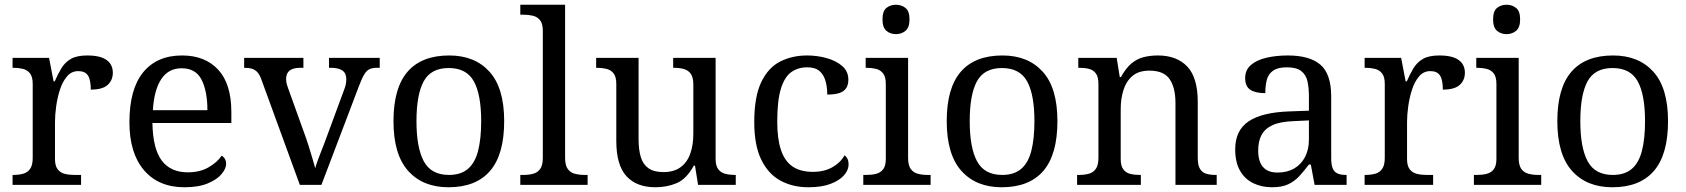

<svg xmlns="http://www.w3.org/2000/svg" viewBox="-20 -780 7112 810"><path d="M33 0V-42H36Q59 -42 77.5 -47Q96 -52 107 -67.5Q118 -83 118 -114V-426Q118 -456 106.5 -470.5Q95 -485 76.5 -489.5Q58 -494 36 -494H33V-536H187L206 -437H211Q224 -467 239 -492Q254 -517 279 -531.5Q304 -546 348 -546Q403 -546 429.5 -527Q456 -508 456 -473Q456 -442 434.5 -422Q413 -402 363 -402Q363 -443 351 -461.5Q339 -480 310 -480Q282 -480 263 -458Q244 -436 233 -402Q222 -368 217 -331.5Q212 -295 212 -266V-109Q212 -80 223.5 -65.5Q235 -51 253.5 -46.5Q272 -42 294 -42H322V0Z M758 10Q649 10 587.5 -62Q526 -134 526 -264Q526 -404 584 -475Q642 -546 748 -546Q845 -546 900.5 -486Q956 -426 956 -307V-261H623Q625 -152 662.5 -102.5Q700 -53 772 -53Q824 -53 860.5 -74.5Q897 -96 915 -123Q922 -120 928 -111Q934 -102 934 -89Q934 -69 915 -46Q896 -23 857 -6.5Q818 10 758 10ZM855 -315Q855 -395 830.5 -443.5Q806 -492 746 -492Q691 -492 660.5 -446.5Q630 -401 625 -315Z M1084 -441Q1077 -462 1067.5 -473.5Q1058 -485 1044.5 -489.5Q1031 -494 1010 -494V-536H1260V-494H1247Q1217 -494 1202 -482.5Q1187 -471 1187 -446Q1187 -438 1189 -429Q1191 -420 1195 -409L1263 -220Q1272 -196 1281 -167.5Q1290 -139 1297.5 -113.5Q1305 -88 1310 -70Q1315 -91 1331 -131Q1347 -171 1360 -207L1432 -402Q1437 -414 1439 -425.5Q1441 -437 1441 -445Q1441 -471 1424.5 -482.5Q1408 -494 1375 -494H1368V-536H1582V-494H1570Q1551 -494 1538.5 -488Q1526 -482 1516 -465Q1506 -448 1494 -416L1336 0H1245Z M1872 10Q1764 10 1702 -59Q1640 -128 1640 -269Q1640 -409 1699.5 -477.5Q1759 -546 1875 -546Q1983 -546 2045 -477.5Q2107 -409 2107 -269Q2107 -128 2047.5 -59Q1988 10 1872 10ZM1874 -42Q1924 -42 1954 -67.5Q1984 -93 1997 -144Q2010 -195 2010 -269Q2010 -381 1979 -437Q1948 -493 1873 -493Q1798 -493 1767.5 -437Q1737 -381 1737 -269Q1737 -157 1768 -99.5Q1799 -42 1874 -42Z M2175 0V-42H2188Q2211 -42 2229.5 -47Q2248 -52 2259 -67.5Q2270 -83 2270 -114V-650Q2270 -680 2258.5 -694.5Q2247 -709 2228.5 -713.5Q2210 -718 2188 -718H2175V-760H2364V-114Q2364 -83 2375 -67.5Q2386 -52 2405 -47Q2424 -42 2446 -42H2459V0Z M2745 10Q2666 10 2623 -36.5Q2580 -83 2580 -186V-426Q2580 -456 2568.5 -470.5Q2557 -485 2538.5 -489.5Q2520 -494 2498 -494H2495V-536H2674V-191Q2674 -148 2683.5 -117Q2693 -86 2716 -70Q2739 -54 2779 -54Q2823 -54 2851 -74.5Q2879 -95 2892 -131.5Q2905 -168 2905 -216V-422Q2905 -454 2894 -469Q2883 -484 2864.5 -489Q2846 -494 2823 -494H2820V-536H2999V-109Q2999 -80 3010.5 -65.5Q3022 -51 3040.5 -46.5Q3059 -42 3081 -42H3084V0H2925L2912 -81H2907Q2876 -25 2835 -7.5Q2794 10 2745 10Z M3390 10Q3324 10 3272.5 -18Q3221 -46 3191.5 -106.5Q3162 -167 3162 -265Q3162 -372 3191.5 -433.5Q3221 -495 3271.5 -520.5Q3322 -546 3385 -546Q3427 -546 3467 -535Q3507 -524 3533 -501.5Q3559 -479 3559 -444Q3559 -421 3549 -407Q3539 -393 3519.5 -387Q3500 -381 3470 -381Q3470 -413 3462.5 -439Q3455 -465 3437 -480.5Q3419 -496 3385 -496Q3347 -496 3318.5 -476Q3290 -456 3274.5 -406Q3259 -356 3259 -266Q3259 -195 3274.5 -148Q3290 -101 3323 -78Q3356 -55 3410 -55Q3457 -55 3491.5 -74.5Q3526 -94 3543 -125Q3551 -119 3555.5 -109.5Q3560 -100 3560 -86Q3560 -63 3541 -41Q3522 -19 3484.5 -4.5Q3447 10 3390 10Z M3622 0V-42H3635Q3657 -42 3675.5 -46.5Q3694 -51 3705.5 -65.5Q3717 -80 3717 -109V-426Q3717 -456 3705.5 -470.5Q3694 -485 3675.5 -489.5Q3657 -494 3635 -494H3632V-536H3811V-114Q3811 -83 3822 -67.5Q3833 -52 3852 -47Q3871 -42 3893 -42H3906V0ZM3760 -636Q3736 -636 3719.5 -650Q3703 -664 3703 -698Q3703 -733 3719.5 -746.5Q3736 -760 3760 -760Q3783 -760 3800 -746.5Q3817 -733 3817 -698Q3817 -664 3800 -650Q3783 -636 3760 -636Z M4206 10Q4098 10 4036 -59Q3974 -128 3974 -269Q3974 -409 4033.5 -477.5Q4093 -546 4209 -546Q4317 -546 4379 -477.5Q4441 -409 4441 -269Q4441 -128 4381.5 -59Q4322 10 4206 10ZM4208 -42Q4258 -42 4288 -67.5Q4318 -93 4331 -144Q4344 -195 4344 -269Q4344 -381 4313 -437Q4282 -493 4207 -493Q4132 -493 4101.5 -437Q4071 -381 4071 -269Q4071 -157 4102 -99.5Q4133 -42 4208 -42Z M4524 0V-42H4532Q4555 -42 4573.5 -47Q4592 -52 4603 -67.5Q4614 -83 4614 -114V-426Q4614 -456 4603 -470.5Q4592 -485 4574 -489.5Q4556 -494 4534 -494H4529V-536H4691L4704 -455H4709Q4730 -493 4753.5 -512.5Q4777 -532 4805 -539Q4833 -546 4865 -546Q4944 -546 4988.5 -499.5Q5033 -453 5033 -350V-114Q5033 -83 5042.5 -67.5Q5052 -52 5069 -47Q5086 -42 5108 -42H5113V0H4939V-345Q4939 -410 4914.5 -446Q4890 -482 4829 -482Q4784 -482 4757.5 -459.5Q4731 -437 4719.5 -400Q4708 -363 4708 -320V-109Q4708 -80 4719 -65.5Q4730 -51 4748 -46.5Q4766 -42 4788 -42H4793V0Z M5346 10Q5302 10 5266.5 -7.5Q5231 -25 5211 -60.5Q5191 -96 5191 -150Q5191 -230 5247.5 -268Q5304 -306 5419 -310L5502 -313V-373Q5502 -409 5496 -436.5Q5490 -464 5470 -480Q5450 -496 5409 -496Q5371 -496 5351 -482Q5331 -468 5324.5 -443.5Q5318 -419 5318 -387Q5276 -387 5254.5 -401.5Q5233 -416 5233 -450Q5233 -485 5257.5 -506Q5282 -527 5323 -536.5Q5364 -546 5413 -546Q5505 -546 5550.5 -507Q5596 -468 5596 -373V-114Q5596 -86 5602 -70.5Q5608 -55 5622 -48.5Q5636 -42 5658 -42H5661V0H5526L5510 -86H5502Q5481 -58 5461 -36.5Q5441 -15 5414.5 -2.5Q5388 10 5346 10ZM5369 -52Q5410 -52 5439.5 -69Q5469 -86 5485.5 -117.5Q5502 -149 5502 -191V-272L5438 -269Q5381 -267 5348.5 -252Q5316 -237 5302 -210.5Q5288 -184 5288 -145Q5288 -114 5297 -93.5Q5306 -73 5324 -62.5Q5342 -52 5369 -52Z M5737 0V-42H5740Q5763 -42 5781.5 -47Q5800 -52 5811 -67.5Q5822 -83 5822 -114V-426Q5822 -456 5810.5 -470.5Q5799 -485 5780.5 -489.5Q5762 -494 5740 -494H5737V-536H5891L5910 -437H5915Q5928 -467 5943 -492Q5958 -517 5983 -531.5Q6008 -546 6052 -546Q6107 -546 6133.5 -527Q6160 -508 6160 -473Q6160 -442 6138.5 -422Q6117 -402 6067 -402Q6067 -443 6055 -461.5Q6043 -480 6014 -480Q5986 -480 5967 -458Q5948 -436 5937 -402Q5926 -368 5921 -331.5Q5916 -295 5916 -266V-109Q5916 -80 5927.5 -65.5Q5939 -51 5957.5 -46.5Q5976 -42 5998 -42H6026V0Z M6198 0V-42H6211Q6233 -42 6251.5 -46.5Q6270 -51 6281.5 -65.5Q6293 -80 6293 -109V-426Q6293 -456 6281.5 -470.5Q6270 -485 6251.5 -489.5Q6233 -494 6211 -494H6208V-536H6387V-114Q6387 -83 6398 -67.5Q6409 -52 6428 -47Q6447 -42 6469 -42H6482V0ZM6336 -636Q6312 -636 6295.5 -650Q6279 -664 6279 -698Q6279 -733 6295.5 -746.5Q6312 -760 6336 -760Q6359 -760 6376 -746.5Q6393 -733 6393 -698Q6393 -664 6376 -650Q6359 -636 6336 -636Z M6782 10Q6674 10 6612 -59Q6550 -128 6550 -269Q6550 -409 6609.5 -477.5Q6669 -546 6785 -546Q6893 -546 6955 -477.5Q7017 -409 7017 -269Q7017 -128 6957.5 -59Q6898 10 6782 10ZM6784 -42Q6834 -42 6864 -67.5Q6894 -93 6907 -144Q6920 -195 6920 -269Q6920 -381 6889 -437Q6858 -493 6783 -493Q6708 -493 6677.5 -437Q6647 -381 6647 -269Q6647 -157 6678 -99.5Q6709 -42 6784 -42Z"/></svg>

Font: Noto Serif Tibetan
Style: Regular
Weight: 400
Designer: Monotype Design Team
Foundry: Monotype Imaging Inc.
Version: Version 2.103